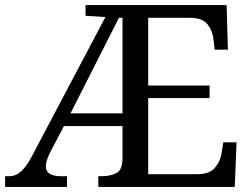

<svg xmlns="http://www.w3.org/2000/svg" viewBox="-20 -734 991 754"><path d="M0 0V-42H16Q42 -42 63 -61Q84 -80 105 -120L394 -667L316 -672V-714H870L875 -539H823L818 -582Q814 -615 794.5 -639Q775 -663 730 -664H562V-398H803V-349H562V-50H755Q802 -50 823.5 -74.5Q845 -99 850 -132L857 -175H909L902 0H366V-42H379Q412 -42 436 -53.5Q460 -65 461 -109V-239H231L176 -134Q168 -118 164 -104Q160 -90 160 -81Q160 -42 220 -42H243V0ZM257 -289H461V-664H447Z"/></svg>

Font: Noto Serif Grantha
Style: Regular
Weight: 400
Designer: Monotype Design Team
Foundry: Monotype Imaging Inc.
Version: Version 2.004; ttfautohint (v1.8.4.7-5d5b)